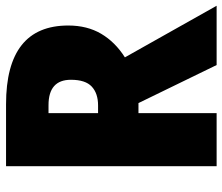

<svg xmlns="http://www.w3.org/2000/svg" viewBox="-72 -682 754 651"><g transform="rotate(-90 305.5 -357.0)"><path d="M277 -714Q544 -714 544 -503Q544 -439 516 -391.5Q488 -344 436 -311L611 0H410L281 -265H247V0H67V-714ZM274 -570H247V-402H273Q314 -402 337 -423.5Q360 -445 360 -494Q360 -570 274 -570Z"/></g></svg>

Font: Noto Sans Oriya Cond Blk
Style: Regular
Weight: 900
Width: 3
Designer: Amélie Bonet and Sol Matas
Foundry: Google LLC
Version: Version 2.006; ttfautohint (v1.8.4.7-5d5b)